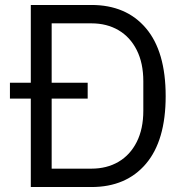

<svg xmlns="http://www.w3.org/2000/svg" viewBox="-20 -753 748 773"><path d="M104 0V-356H20V-420H104V-733H348Q488 -733 567.5 -639.5Q647 -546 647 -366Q647 -187 567.5 -93.5Q488 0 348 0ZM348 -74Q410 -74 457 -101.5Q504 -129 530.5 -181.5Q557 -234 557 -307V-426Q557 -499 530.5 -551.5Q504 -604 457 -631.5Q410 -659 348 -659H188V-420H333V-356H188V-74Z"/></svg>

Font: IBM Plex Sans JP
Style: Regular
Weight: 400
Designer: Mike Abbink; Paul van der Laan; Pieter van Rosmalen; Wujin Sim; Yejin Wi; Jinhee Kim; Boomi Park; Yona Kim; Kichan Ma
Foundry: Sandoll Inc.
Version: Version 1.001